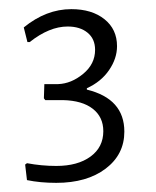

<svg xmlns="http://www.w3.org/2000/svg" viewBox="-20 -724 341 420"><path d="M136 -704Q181 -704 208.5 -682Q236 -660 236 -623Q236 -596 218.5 -570.5Q201 -545 170 -531V-528Q252 -508 252 -436Q252 -386 211 -355Q170 -324 103 -324Q68 -324 39 -330L35 -364L39 -367Q71 -361 103 -361Q150 -361 178 -381.5Q206 -402 206 -437Q206 -468 183 -486Q160 -504 118 -505H79L76 -509L77 -540H107Q136 -541 162 -562.5Q188 -584 188 -615Q188 -639 171.5 -652.5Q155 -666 128 -666Q88 -666 45 -632H40L32 -664Q81 -704 136 -704Z"/></svg>

Font: Alegreya Sans SC Light
Style: Regular
Weight: 300
Designer: Juan Pablo del Peral
Foundry: Huerta Tipografica
Version: Version 2.007